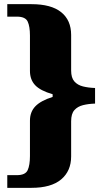

<svg xmlns="http://www.w3.org/2000/svg" viewBox="-20 -780 492 923"><path d="M15 123V62H61Q102 62 113 38Q124 14 124 -30V-200Q124 -242 150 -269Q176 -296 233 -314V-327Q174 -344 149 -370.5Q124 -397 124 -439V-609Q124 -653 113 -676.5Q102 -700 61 -700H15V-760H131Q226 -760 274 -721.5Q322 -683 322 -612V-441Q322 -406 337.5 -388.5Q353 -371 379 -364.5Q405 -358 437 -357V-282Q405 -281 379 -274.5Q353 -268 337.5 -250.5Q322 -233 322 -197V-28Q322 42 274 82.5Q226 123 131 123Z"/></svg>

Font: Noto Serif Khmer Black
Style: Regular
Weight: 900
Version: Version 2.003